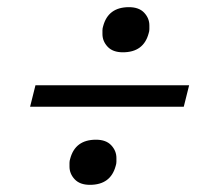

<svg xmlns="http://www.w3.org/2000/svg" viewBox="-20 -573 590 536"><path d="M231 -57Q203 -57 188.5 -72.5Q174 -88 174 -108Q174 -113 174 -118.5Q174 -124 176 -130Q190 -183 248 -183Q276 -183 290.5 -167.5Q305 -152 305 -132Q305 -127 305 -121.5Q305 -116 303 -110Q289 -57 231 -57ZM323 -427Q295 -427 280.5 -442.5Q266 -458 266 -478Q266 -483 266 -488.5Q266 -494 268 -500Q282 -553 340 -553Q368 -553 382.5 -537.5Q397 -522 397 -502Q397 -497 397 -491.5Q397 -486 395 -480Q381 -427 323 -427ZM79 -335H508L493 -275H64Z"/></svg>

Font: IBM Plex Serif Medium
Style: Italic
Weight: 500
Italic angle: -14°
Designer: Mike Abbink, Paul van der Laan, Pieter van Rosmalen
Foundry: Bold Monday
Version: Version 2.5